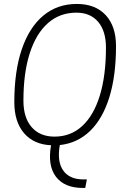

<svg xmlns="http://www.w3.org/2000/svg" viewBox="-20 -723 626 968"><path d="M398.4 224.6Q305.2 224.6 262.2 168.2Q219.2 111.8 237.3 9.8V9.3Q149.9 5.4 101.1 -51.8Q52.2 -108.9 52.2 -208Q52.2 -363.8 89.8 -474.4Q127.4 -585 198 -644Q268.6 -703.1 367.2 -703.1Q460.4 -703.1 512.7 -647Q564.9 -590.8 564.9 -490.7Q564.9 -341.8 531.5 -233.4Q498 -125 434.6 -63.2Q371.1 -1.5 281.7 8.3L281.2 10.7Q267.1 91.8 298.8 136.7Q330.6 181.6 400.9 181.6H418L409.7 224.6ZM254.9 -34.2Q336.4 -34.2 394.5 -87.6Q452.6 -141.1 483.4 -241.7Q514.2 -342.3 514.2 -483.4Q514.2 -566.4 474.9 -612.8Q435.5 -659.2 365.2 -659.2Q281.2 -659.2 221.4 -606.2Q161.6 -553.2 129.9 -454.1Q98.1 -355 98.1 -215.3Q98.1 -129.9 139.6 -82Q181.2 -34.2 254.9 -34.2Z"/></svg>

Font: Cascadia Mono ExtraLight
Style: Italic
Weight: 200
Italic angle: -10°
Monospace: yes
Designer: Aaron Bell
Foundry: Saja Typeworks
Version: Version 2404.023; ttfautohint (v1.8.4)